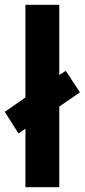

<svg xmlns="http://www.w3.org/2000/svg" viewBox="-36 -780 353 800"><path d="M70 0H211V-336L297 -395L238 -485L211 -467V-760H70V-374L-16 -314L41 -224L70 -244Z"/></svg>

Font: Noto Sans Sinhala UI SemiCondensed
Style: Bold
Weight: 700
Width: 4
Designer: Jelle Bosma - Monotype Design Team
Foundry: Monotype Imaging Inc.
Version: Version 2.006